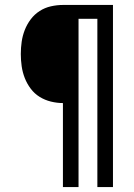

<svg xmlns="http://www.w3.org/2000/svg" viewBox="-20 -755 540 775"><path d="M234 0V-339Q210 -339 185.5 -345Q161 -351 140 -364Q119 -377 104 -397Q89 -417 80 -440Q71 -463 67.5 -487.5Q64 -512 64 -537Q64 -562 67.5 -586.5Q71 -611 80 -634Q89 -657 104 -677Q119 -697 140 -710.5Q161 -724 185.5 -729.5Q210 -735 234 -735H436V0H373V-679H297V0Z"/></svg>

Font: Iosevka Custom
Style: Regular
Weight: 400
Monospace: yes
Designer: Belleve Invis
Foundry: Belleve Invis
Version: Version 32.5.0; ttfautohint (v1.8.4)